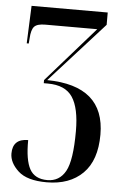

<svg xmlns="http://www.w3.org/2000/svg" viewBox="-55 -575 543 854"><g transform="rotate(5 217.0 -148.0)"><path d="M186 240Q288 240 347 181.5Q406 123 406 8Q406 -210 149 -213L391 -481V-536H51L44 -368H53L55 -392Q57 -430 70 -444Q83 -458 119 -458H351L135 -212V-198H153Q231 -198 263.5 -149.5Q296 -101 296 2Q296 133 269 181.5Q242 230 188 230Q132 230 109.5 189.5Q87 149 88 60Q19 60 19 126Q19 167 58.5 203.5Q98 240 186 240Z"/></g></svg>

Font: Noto Serif Display Condensed Semi
Style: Regular
Weight: 600
Width: 3
Designer: Monotype Design Team
Foundry: Monotype Imaging Inc.
Version: Version 1.900